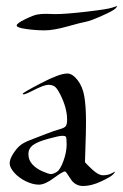

<svg xmlns="http://www.w3.org/2000/svg" viewBox="-20 -602 404 630"><path d="M131.3 -556.6 161.6 -555.7Q194.8 -555.7 264.2 -563.7Q333.5 -571.8 347.9 -576.9Q362.3 -582 363.8 -582Q364.3 -582 364.3 -581.5Q364.3 -579.6 358.4 -573.7Q350.1 -565.9 313.2 -549.6Q276.4 -533.2 261.2 -530.5Q246.1 -527.8 200.7 -515.1Q155.3 -502.4 126.5 -502.4Q97.7 -502.4 66.2 -506.8Q34.7 -511.2 34.7 -518.3Q34.7 -525.4 62.3 -538.8Q89.8 -552.2 102.5 -554.4Q115.2 -556.6 131.3 -556.6ZM262.2 -203.6Q262.2 -185.1 261.7 -163.1L258.8 -69.8Q263.7 -63.5 283.4 -45.2Q303.2 -26.9 317.9 -26.9Q334.5 -26.9 346.2 -33.2Q357.9 -39.6 357.9 -38.6Q357.9 -37.6 351.1 -29.8Q344.2 -22 312 -6.8Q279.8 8.3 252.9 8.3Q226.1 8.3 211.2 -15.6Q196.3 -39.6 193.4 -39.6Q186 -39.6 156.7 -17.8Q127.4 3.9 107.4 3.9Q87.9 3.9 64.7 -7.3Q41.5 -18.6 26.6 -35.6Q11.7 -52.7 11.7 -65.9Q11.7 -79.1 22.2 -95.9Q32.7 -112.8 43.9 -123Q55.2 -133.3 79.3 -142.6Q103.5 -151.9 131.1 -162.6Q158.7 -173.3 175.8 -178Q192.9 -182.6 196.5 -189.2Q200.2 -195.8 200.2 -209Q200.2 -228.5 194.6 -249Q189 -269.5 178 -291.5Q167 -313.5 158.7 -318.6Q150.4 -323.7 138.7 -323.7Q131.8 -323.7 119.6 -319.3Q107.4 -314.9 81.1 -301.5Q54.7 -288.1 54.7 -294.4Q54.7 -297.9 115 -329.3Q175.3 -360.8 200.7 -360.8Q217.8 -360.8 234.6 -339.1Q251.5 -317.4 256.8 -284.9Q262.2 -252.4 262.2 -203.6ZM198.7 -127.9Q198.7 -150.9 195.8 -153.6Q192.9 -156.2 189.5 -156.2Q186 -156.2 182.1 -156.2Q173.8 -156.2 137.9 -146.5Q102.1 -136.7 87.6 -125.5Q73.2 -114.3 73.2 -96.7Q73.2 -77.1 85.9 -63Q98.6 -48.8 119.4 -39.8Q140.1 -30.8 147 -30.8Q154.3 -30.8 166 -37.8Q177.7 -44.9 188.2 -74Q198.7 -103 198.7 -127.9Z"/></svg>

Font: Eadui
Style: Medium
Weight: 500
Designer: Peter S. Baker
Version: Version 1.1